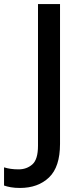

<svg xmlns="http://www.w3.org/2000/svg" viewBox="-98 -734 405 950"><path d="M1 196Q-25 196 -44.5 192.5Q-64 189 -78 184V94Q-62 99 -44.5 101.5Q-27 104 -6 104Q34 104 62 79.5Q90 55 90 -13V-714H199V-22Q199 92 144.5 144Q90 196 1 196Z"/></svg>

Font: Noto Sans Thai Looped Medium
Style: Regular
Weight: 500
Designer: Sasikarn Vongin, Ben Mitchell
Foundry: The Fontpad Ltd
Version: Version 1.001; ttfautohint (v1.8.4.7-5d5b)